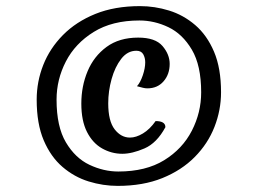

<svg xmlns="http://www.w3.org/2000/svg" viewBox="-20 -881 843 628"><path d="M489 -485Q521 -485 521 -465Q493 -413 452.5 -395.5Q412 -378 380 -378Q345 -378 314 -395.5Q283 -413 264.5 -449.5Q246 -486 246 -542Q246 -599 266.5 -648Q287 -697 328.5 -727.5Q370 -758 432 -758Q488 -758 511.5 -730.5Q535 -703 535 -672Q535 -638 515 -615Q495 -592 462 -592Q455 -592 447 -594Q439 -596 428 -599Q439 -611 447 -634.5Q455 -658 455 -677Q455 -692 448.5 -703.5Q442 -715 426 -715Q397 -715 376.5 -688.5Q356 -662 345 -622.5Q334 -583 334 -543Q334 -485 355 -458Q376 -431 405 -431Q425 -431 447.5 -444.5Q470 -458 489 -485ZM438 -861Q486 -861 533 -846.5Q580 -832 618.5 -799Q657 -766 680 -712Q703 -658 703 -579Q703 -521 681.5 -466Q660 -411 617 -367.5Q574 -324 511 -298.5Q448 -273 365 -273Q317 -273 270 -287.5Q223 -302 184.5 -335Q146 -368 123 -422Q100 -476 100 -555Q100 -614 121.5 -668.5Q143 -723 186 -766.5Q229 -810 292 -835.5Q355 -861 438 -861ZM436 -814Q347 -814 286.5 -776.5Q226 -739 195.5 -680Q165 -621 165 -555Q165 -467 195.5 -415.5Q226 -364 272.5 -342Q319 -320 367 -320Q457 -320 517 -357Q577 -394 607.5 -453.5Q638 -513 638 -579Q638 -667 607.5 -718.5Q577 -770 531 -792Q485 -814 436 -814Z"/></svg>

Font: Merienda
Style: Regular
Weight: 400
Designer: Eduardo Rodriguez Tunni
Foundry: Eduardo Rodriguez Tunni
Version: Version 2.001